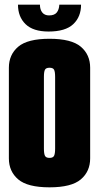

<svg xmlns="http://www.w3.org/2000/svg" viewBox="-20 -794 424 822"><path d="M192 8Q98 8 58 -26Q18 -60 18 -116V-504Q18 -560 58 -594Q98 -628 192 -628Q286 -628 326 -594Q366 -560 366 -504V-116Q366 -60 326 -26Q286 8 192 8ZM192 -118Q207 -118 211.5 -127Q216 -136 216 -158V-464Q216 -487 211.5 -495.5Q207 -504 192 -504Q177 -504 172.5 -495.5Q168 -487 168 -465V-158Q168 -136 172.5 -127Q177 -118 192 -118ZM188 -659Q122 -659 89.5 -690.5Q57 -722 57 -774H151Q151 -753 161 -740.5Q171 -728 190 -728Q213 -728 223 -740.5Q233 -753 234 -774H327Q327 -722 293.5 -690.5Q260 -659 188 -659Z"/></svg>

Font: Smooch Sans Black
Style: Regular
Weight: 900
Designer: Robert E. Leuschke
Foundry: Robert E. Leuschke
Version: Version 1.010; ttfautohint (v1.8.3)